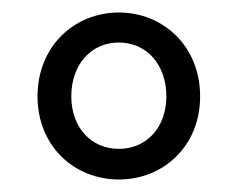

<svg xmlns="http://www.w3.org/2000/svg" viewBox="-20 -700 378 307"><path d="M300 -546C300 -626 241 -680 170 -680C99 -680 40 -626 40 -546C40 -466 99 -413 170 -413C241 -413 300 -466 300 -546ZM94 -546C94 -596 125 -632 170 -632C215 -632 246 -596 246 -546C246 -497 215 -462 170 -462C125 -462 94 -497 94 -546Z"/></svg>

Font: Falling Sky
Style: Light
Weight: 400
Designer: Paul D. Hunt
Foundry: Adobe Systems Incorporated
Version: Version 1.02